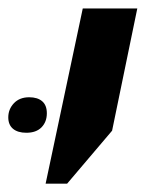

<svg xmlns="http://www.w3.org/2000/svg" viewBox="-70 -650 347 457"><path d="M38.6 -212.9 127 -629.9H256.8L196.8 -338.9L89.8 -212.9ZM-7.3 -334Q-27.8 -334 -39.1 -343.5Q-50.3 -353 -50.3 -370.6Q-50.3 -390.1 -36.9 -404.3Q-23.4 -418.5 -0.5 -418.5Q19.5 -418.5 30.5 -408.9Q41.5 -399.4 41.5 -380.4Q41.5 -359.9 28.8 -346.9Q16.1 -334 -7.3 -334Z"/></svg>

Font: Open Sans Condensed
Style: Italic
Weight: 400
Width: 3
Italic angle: -12°
Designer: Monotype Design Team
Foundry: Monotype Imaging Inc.
Version: Version 3.000